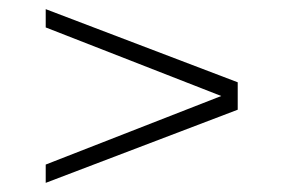

<svg xmlns="http://www.w3.org/2000/svg" viewBox="-20 -510 620 420"><path d="M80 -150 464 -300 80 -450V-490L500 -330V-270L80 -110Z"/></svg>

Font: Raigarh
Style: Regular
Weight: 400
Designer: jaikishan Patel
Foundry: MagicType
Version: Version 1.000;FEAKit 1.0